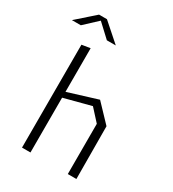

<svg xmlns="http://www.w3.org/2000/svg" viewBox="-248 -1098 1097 1220"><g transform="rotate(30 300.0 -488.0)"><path d="M446.5 0H509.5L507.5 -386L388 -511.5L172.5 -445V-765L110.5 -755V0H172.5V-402L369 -453.5L446.5 -368.5ZM-20 -860H45.5L141 -949L236.5 -860H302L170 -976.5H112Z"/></g></svg>

Font: Monaspace Krypton ExtraLight
Style: Regular
Weight: 200
Designer: Riley Cran & the Lettermatic Team
Foundry: Lettermatic
Version: Version 1.101 (Monaspace Krypton)